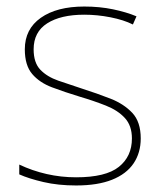

<svg xmlns="http://www.w3.org/2000/svg" viewBox="-20 -558 498 588"><path d="M411 -134Q411 -90 389 -57.5Q367 -25 323 -7.5Q279 10 213 10Q158 10 113 -0.5Q68 -11 39 -24V-54Q79 -35 123 -25Q167 -15 213 -15Q304 -15 344 -47Q384 -79 384 -134Q384 -173 362.5 -196.5Q341 -220 304.5 -234.5Q268 -249 224 -262Q178 -276 139.5 -290.5Q101 -305 78.5 -331.5Q56 -358 56 -407Q56 -469 105 -503.5Q154 -538 238 -538Q285 -538 326 -529.5Q367 -521 398 -508L387 -483Q359 -497 318.5 -505Q278 -513 238 -513Q166 -513 124.5 -486.5Q83 -460 83 -407Q83 -366 103.5 -344.5Q124 -323 158.5 -311Q193 -299 233 -286Q277 -272 318 -256Q359 -240 385 -212.5Q411 -185 411 -134Z"/></svg>

Font: Noto Sans Hebrew Thin
Style: Regular
Weight: 250
Designer: Monotype Design Team
Foundry: Monotype Imaging Inc.
Version: Version 2.003